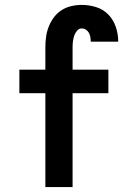

<svg xmlns="http://www.w3.org/2000/svg" viewBox="-20 -763 540 783"><path d="M165 0V-383H59V-479H165V-571Q165 -592 168 -613.5Q171 -635 179 -655Q187 -675 200 -692.5Q213 -710 231 -721.5Q249 -733 270.5 -738Q292 -743 313 -743Q343 -743 372 -734Q401 -725 421.5 -704Q442 -683 452 -654Q462 -625 462 -596V-593H350V-594Q350 -603 348.5 -612Q347 -621 342.5 -629Q338 -637 330.5 -642Q323 -647 313 -647Q302 -647 294 -637.5Q286 -628 282.5 -617Q279 -606 277.5 -594.5Q276 -583 276 -571V-479H422V-383H276V0Z"/></svg>

Font: Iosevka Term Curly
Style: Bold
Weight: 700
Designer: Belleve Invis
Foundry: Belleve Invis
Version: Version 32.3.0